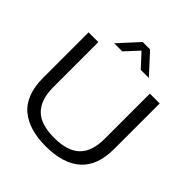

<svg xmlns="http://www.w3.org/2000/svg" viewBox="-249 -1103 1277 1277"><g transform="rotate(45 389.5 -464.5)"><path d="M389.2 8.8Q312 8.8 252 -8.5Q191.9 -25.9 147.2 -62Q102.5 -98.1 78.9 -158.4Q55.2 -218.8 55.2 -300.8V-729H147V-304.2Q147 -188.5 204.6 -129.6Q262.2 -70.8 389.2 -70.8Q514.6 -70.8 573.2 -128.4Q631.8 -186 631.8 -304.2V-729H724.1V-300.8Q724.1 -144 638.4 -67.6Q552.7 8.8 389.2 8.8ZM227.1 -797.9 355 -938H424.8L553.2 -797.9H477.1L390.1 -892.1L303.2 -797.9Z"/></g></svg>

Font: Lumene Sans Expanded
Style: Regular
Weight: 400
Width: 7
Designer: Deni Anggara
Version: Version 1.003;Glyphs 3.1.2 (3151)